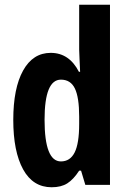

<svg xmlns="http://www.w3.org/2000/svg" viewBox="-20 -780 540 810"><path d="M198 10Q119 10 77.5 -65.5Q36 -141 36 -274Q36 -408 77.5 -482.5Q119 -557 194 -557Q272 -557 313 -477H318Q317 -509 315.5 -531.5Q314 -554 314 -570V-760H444V0H340L322 -60H314Q290 -23 264 -6.5Q238 10 198 10ZM237 -99Q276 -99 295 -137Q314 -175 314 -257V-288Q314 -369 296 -406.5Q278 -444 237 -444Q168 -444 168 -275Q168 -99 237 -99Z"/></svg>

Font: Noto Sans ExtraCondensed
Style: Bold
Weight: 700
Width: 2
Designer: Monotype Design Team
Foundry: Monotype Imaging Inc.
Version: Version 2.013; ttfautohint (v1.8.4.7-5d5b)